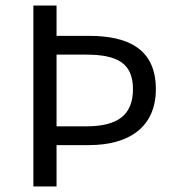

<svg xmlns="http://www.w3.org/2000/svg" viewBox="-20 -676 640 696"><path d="M101 0H185V-150H303C446 -150 545 -214 545 -353C545 -496 448 -546 303 -546H185V-656H101ZM185 -218V-478H292C405 -478 462 -447 462 -353C462 -259 407 -218 292 -218Z"/></svg>

Font: Hasklig
Style: Regular
Weight: 400
Monospace: yes
Designer: Paul D. Hunt, Teo Tuominen
Foundry: Adobe Systems Incorporated
Version: Version 2.030;PS 1.0;hotconv 16.6.51;makeotf.lib2.5.65220